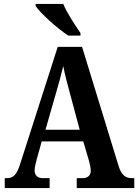

<svg xmlns="http://www.w3.org/2000/svg" viewBox="-20 -951 699 971"><path d="M325 -771H387V-784C361 -822 318 -886 300 -931H160V-921C182 -886 270 -807 325 -771ZM4 0H231V-50H197C169 -50 155 -65 155 -90C155 -107 163 -134 167 -150L191 -236H401L430 -138C434 -124 439 -102 439 -87C439 -62 421 -50 398 -50H368V0H659V-50H648C616 -50 594 -65 580 -111L395 -714H272L83 -125C64 -63 45 -50 14 -50H4ZM210 -295 264 -483C277 -527 290 -576 300 -617C308 -574 321 -525 334 -478L383 -295Z"/></svg>

Font: Noto Serif Tamil Condensed
Style: Bold
Weight: 700
Width: 3
Designer: Indian Type Foundry, Tom Grace, and the Monotype Design Team
Foundry: Monotype Imaging Inc.
Version: Version 2.004